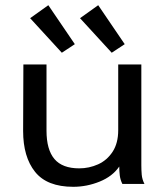

<svg xmlns="http://www.w3.org/2000/svg" viewBox="-20 -708 640 739"><path d="M262 11Q161 11 115 -46.5Q69 -104 69 -204L70 -460H159V-205Q159 -132 189.5 -96Q220 -60 285 -60Q323 -60 357.5 -75.5Q392 -91 413.5 -124Q435 -157 435 -207V-460H524V-72Q524 -53 525.5 -35.5Q527 -18 536 0H451Q443 -16 441 -33Q439 -50 439 -67Q413 -29 363.5 -9Q314 11 262 11ZM218 -505 96 -638 166 -688 268 -538ZM410 -505 288 -638 358 -688 460 -538Z"/></svg>

Font: Inconsolata Expanded Medium
Style: Regular
Weight: 500
Width: 7
Monospace: yes
Designer: Raph Levien, Cyreal, Brenton Simpson
Foundry: Raph Levien, Cyreal, Google
Version: Version 3.001; ttfautohint (v1.8.2.53-6de2)